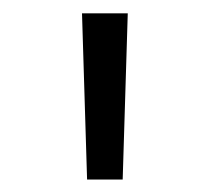

<svg xmlns="http://www.w3.org/2000/svg" viewBox="-20 -748 322 295"><path d="M113.8 -472.2 106 -727.5H176.3L168.5 -472.2Z"/></svg>

Font: Inter 16pt Light
Style: Regular
Weight: 300
Version: Version 4.001;git-66647c0bb